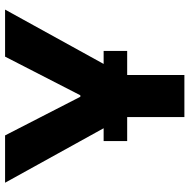

<svg xmlns="http://www.w3.org/2000/svg" viewBox="-15 -732 747 757"><g transform="rotate(-90 358.5 -353.5)"><path d="M203.1 -707 355.5 -410.2H361.3L513.7 -707H699.2L484.9 -318.4H536.1V-225.6H441.4V0H275.4V-225.6H180.7V-318.4H231.4L16.6 -707Z"/></g></svg>

Font: Pretendard Std ExtraBold
Style: Regular
Weight: 800
Designer: Base glyphs from Inter by Rasmus Andersson; Hangeul glyphs from Noto Sans CJK(Source Han Sans) by Jang Soo-young and Kan
Foundry: Kil Hyung-jin
Version: Version 1.309